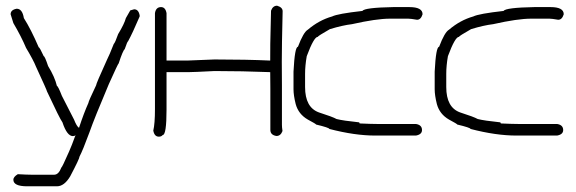

<svg xmlns="http://www.w3.org/2000/svg" viewBox="-20 -486 2040 680"><path d="M39.1 -455.1Q59.1 -455.1 64.5 -421.9Q89.4 -382.8 117.2 -318.4Q120.6 -318.4 134.8 -287.1Q138.7 -287.1 150.4 -252Q173.8 -213.9 181.6 -181.6Q185.5 -181.6 199.2 -146.5L242.2 -62.5Q251.5 -38.6 259.8 -33.2Q276.9 -85.4 293 -121.1Q293 -126.5 320.3 -183.6Q320.3 -189.5 359.4 -275.4Q366.7 -289.1 382.8 -330.1Q387.7 -334.5 398.4 -365.2Q420.4 -401.4 425.8 -421.9L441.4 -449.2L455.1 -453.1Q470.7 -453.1 474.6 -431.6V-427.7Q449.2 -368.2 433.6 -339.8Q431.2 -339.8 421.9 -312.5Q415 -306.6 400.4 -261.7Q398.4 -261.7 365.2 -187.5Q314.5 -67.9 296.9 -17.6Q272.9 47.4 261.7 68.4Q261.7 75.7 228.5 138.7Q207.5 173.8 181.6 173.8H76.2Q27.3 173.8 27.3 150.4Q27.3 140.6 43 130.9Q75.2 132.8 91.8 132.8H171.9Q187.5 132.8 197.3 107.4Q200.2 106.4 224.6 50.8Q234.4 28.8 246.1 -3.9Q248 -3.9 248 -5.9L238.3 -3.9Q217.3 -3.9 201.2 -52.7Q191.9 -64.9 146.5 -162.1Q146.5 -165.5 107.4 -250Q98.6 -272.5 72.3 -316.4Q55.2 -356.9 27.3 -404.3L17.6 -435.5Q17.6 -451.2 39.1 -455.1Z M542.5 -2Q526.9 -2 522.9 -23.4Q528.8 -48.3 528.8 -99.6V-439.5Q532.2 -460.9 550.3 -460.9Q565.9 -460.9 569.8 -439.5V-271.5H642.1Q731 -275.4 739.7 -275.4Q853 -275.4 937 -271.5Q937 -343.8 938 -364.3Q939.9 -430.7 939.9 -448.2Q946.3 -465.8 961.4 -465.8Q981 -460 981 -446.3Q978 -322.8 978 -268.6Q978 -199.2 978.5 -184.1V-43.5Q978.5 -35.2 980.5 -22Q974.1 -4.4 959 -4.4Q937.5 -7.8 937.5 -25.9V-172.4Q937 -187.5 937 -230.5Q836.9 -234.4 739.7 -234.4Q664.6 -230.5 647.9 -230.5H569.8V-97.7Q569.8 -7.8 556.2 -7.8Q551.8 -2 542.5 -2Z M1373 -460.9H1429.7Q1476.6 -460.9 1476.6 -435.5Q1470.7 -416 1457 -416Q1434.6 -419.9 1425.8 -419.9H1361.3Q1313 -419.9 1226.6 -400.4Q1193.4 -396.5 1148.4 -382.8Q1105.5 -358.4 1105.5 -355.5Q1091.8 -355.5 1066.4 -287.1Q1060.5 -253.4 1060.5 -224.6V-177.7Q1060.5 -105.5 1109.4 -87.9Q1158.2 -72.3 1171.9 -64.5Q1194.8 -58.6 1252 -52.7L1253.9 -48.8Q1295.9 -46.9 1316.4 -46.9H1453.1Q1474.6 -43.5 1474.6 -25.4Q1474.6 -9.8 1453.1 -5.9H1308.6Q1236.3 -5.9 1146.5 -29.3Q1146.5 -33.7 1099.6 -44.9Q1099.6 -46.9 1070.3 -62.5Q1037.1 -81.5 1027.3 -117.2Q1019.5 -148.4 1019.5 -169.9V-232.4Q1023.9 -320.3 1035.2 -320.3Q1054.7 -372.1 1070.3 -380.9Q1109.9 -414.6 1156.2 -427.7Q1175.8 -437.5 1263.7 -447.3Q1270.5 -459 1373 -460.9Z M1873 -460.9H1929.7Q1976.6 -460.9 1976.6 -435.5Q1970.7 -416 1957 -416Q1934.6 -419.9 1925.8 -419.9H1861.3Q1813 -419.9 1726.6 -400.4Q1693.4 -396.5 1648.4 -382.8Q1605.5 -358.4 1605.5 -355.5Q1591.8 -355.5 1566.4 -287.1Q1560.5 -253.4 1560.5 -224.6V-177.7Q1560.5 -105.5 1609.4 -87.9Q1658.2 -72.3 1671.9 -64.5Q1694.8 -58.6 1752 -52.7L1753.9 -48.8Q1795.9 -46.9 1816.4 -46.9H1953.1Q1974.6 -43.5 1974.6 -25.4Q1974.6 -9.8 1953.1 -5.9H1808.6Q1736.3 -5.9 1646.5 -29.3Q1646.5 -33.7 1599.6 -44.9Q1599.6 -46.9 1570.3 -62.5Q1537.1 -81.5 1527.3 -117.2Q1519.5 -148.4 1519.5 -169.9V-232.4Q1523.9 -320.3 1535.2 -320.3Q1554.7 -372.1 1570.3 -380.9Q1609.9 -414.6 1656.2 -427.7Q1675.8 -437.5 1763.7 -447.3Q1770.5 -459 1873 -460.9Z"/></svg>

Font: CEF Fonts CJK Mono
Style: Regular
Weight: 400
Designer: PartyBoss (派对大魔王)
Version: Release 2.25